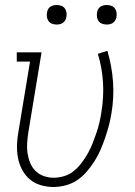

<svg xmlns="http://www.w3.org/2000/svg" viewBox="-20 -739 540 767"><path d="M193 8Q167 8 142 0.5Q117 -7 98 -23.5Q79 -40 67.5 -62.5Q56 -85 51.5 -110Q47 -135 48 -162Q49 -189 54 -215L100 -493H47V-530H146L93 -209Q90 -189 88.5 -168Q87 -147 90 -127Q93 -107 100.5 -88.5Q108 -70 121.5 -56.5Q135 -43 154 -36Q173 -29 194 -29Q215 -29 236.5 -35.5Q258 -42 275.5 -56.5Q293 -71 306.5 -89Q320 -107 331 -126.5Q342 -146 350 -166.5Q358 -187 365 -207.5Q372 -228 377 -249Q382 -270 385 -291Q395 -351 391.5 -409.5Q388 -468 371 -524L409 -536Q427 -475 431.5 -412.5Q436 -350 425 -285Q421 -260 414.5 -236Q408 -212 400 -188.5Q392 -165 382 -141.5Q372 -118 358 -96Q344 -74 327 -54Q310 -34 288.5 -19.5Q267 -5 242 1.5Q217 8 193 8ZM406 -641Q397 -641 388.5 -644Q380 -647 374.5 -654Q369 -661 367.5 -670.5Q366 -680 368 -690Q369 -696 372 -702Q375 -708 381 -712Q387 -716 393.5 -717.5Q400 -719 406 -719Q416 -719 424.5 -716Q433 -713 438.5 -706Q444 -699 445.5 -689.5Q447 -680 445 -670Q444 -664 440.5 -658Q437 -652 431.5 -648Q426 -644 419.5 -642.5Q413 -641 406 -641ZM206 -641Q197 -641 188.5 -644Q180 -647 174.5 -654Q169 -661 167.5 -670.5Q166 -680 168 -690Q169 -696 172 -702Q175 -708 181 -712Q187 -716 193.5 -717.5Q200 -719 206 -719Q216 -719 224.5 -716Q233 -713 238.5 -706Q244 -699 245.5 -689.5Q247 -680 245 -670Q244 -664 240.5 -658Q237 -652 231.5 -648Q226 -644 219.5 -642.5Q213 -641 206 -641Z"/></svg>

Font: Iosevka Curly Slab XLtObl
Style: Regular
Weight: 200
Italic angle: -9°
Monospace: yes
Designer: Belleve Invis
Foundry: Belleve Invis
Version: Version 11.1.0; ttfautohint (v1.8.3)